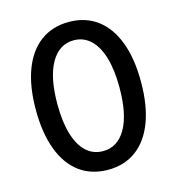

<svg xmlns="http://www.w3.org/2000/svg" viewBox="-110 -832 867 940"><g transform="rotate(-15 323.0 -362.5)"><path d="M323.2 12.1Q239 11.7 179.3 -32.3Q119.7 -76.3 88.1 -160.5Q56.5 -244.7 56.5 -363.3Q56.5 -481.5 88.2 -565.3Q120 -649.1 179.9 -693.2Q239.7 -737.2 323.2 -737.2Q406.6 -737.2 466.3 -693Q525.9 -648.8 557.7 -565.2Q589.5 -481.5 589.5 -363.3Q589.5 -244.3 557.9 -160.3Q526.3 -76.3 466.6 -32.1Q407 12.1 323.2 12.1ZM323.2 -82.7Q397 -82.7 438.7 -154.8Q480.5 -226.9 480.5 -363.3Q480.5 -453.8 461.5 -516.5Q442.5 -579.2 407.1 -611.7Q371.8 -644.2 323.2 -644.2Q249.6 -644.2 207.7 -571.7Q165.8 -499.3 165.5 -363.3Q165.5 -272.4 184.5 -209.7Q203.5 -147 238.6 -114.9Q273.8 -82.7 323.2 -82.7Z"/></g></svg>

Font: InterMG Medium
Style: Regular
Weight: 500
Designer: Rasmus Andersson
Foundry: rsms
Version: Version 3.019;December 26, 2023;FontCreator 15.0.0.2955 64-b